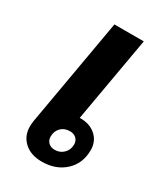

<svg xmlns="http://www.w3.org/2000/svg" viewBox="-152 -646 630 725"><g transform="rotate(30 163.0 -283.0)"><path d="M289 -120Q289 -62 250 -26Q211 10 150 10Q102 10 73.5 -16Q45 -42 45 -84Q45 -91 47 -107L129 -576H257L192 -205H196Q237 -205 263 -181.5Q289 -158 289 -120ZM224 -107Q224 -123 213.5 -133Q203 -143 186 -143Q162 -143 147 -128Q132 -113 132 -89Q132 -73 142.5 -63Q153 -53 170 -53Q193 -53 208.5 -68.5Q224 -84 224 -107Z"/></g></svg>

Font: Sarabun
Style: Bold Italic
Weight: 700
Italic angle: -10°
Designer: Suppakit Chalermlarp | Katatrad Co.,Ltd.
Foundry: Cadson Demak Co.,Ltd.
Version: Version 1.000; ttfautohint (v1.6)